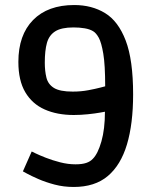

<svg xmlns="http://www.w3.org/2000/svg" viewBox="-20 -730 602 763"><path d="M273 13Q233 13 197 3.5Q161 -6 132.5 -18.5Q104 -31 87.5 -40Q71 -49 71 -49L106 -128Q106 -128 121.5 -120.5Q137 -113 162.5 -103Q188 -93 219 -85Q250 -77 280 -77Q306 -77 322.5 -82.5Q339 -88 349 -99Q369 -119 383 -168Q397 -217 397 -286Q397 -286 377.5 -282.5Q358 -279 329.5 -276Q301 -273 273 -273Q207 -273 157.5 -295Q108 -317 80.5 -363.5Q53 -410 53 -484Q53 -591 111.5 -650.5Q170 -710 275 -710Q345 -710 397.5 -678Q450 -646 479.5 -569Q509 -492 509 -355Q509 -238 484.5 -156Q460 -74 408.5 -30.5Q357 13 273 13ZM269 -366Q302 -366 331 -371.5Q360 -377 379 -382Q398 -387 398 -387Q398 -472 390.5 -516.5Q383 -561 372.5 -580Q362 -599 350 -606Q337 -614 316.5 -617.5Q296 -621 272 -621Q224 -621 199.5 -605.5Q175 -590 166.5 -559.5Q158 -529 158 -481Q158 -448 164.5 -421.5Q171 -395 194.5 -380.5Q218 -366 269 -366Z"/></svg>

Font: Ruda SemiBold
Style: Regular
Weight: 600
Designer: Mariela Monsalve and Angelina Sanchez
Foundry: Mariela Monsalve and Angelina Sanchez
Version: Version 2.001